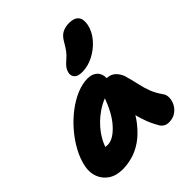

<svg xmlns="http://www.w3.org/2000/svg" viewBox="-226 -992 1153 1153"><g transform="rotate(-45 350.5 -415.0)"><path d="M153 10Q99 10 63 -14Q27 -38 12 -77.5Q-3 -117 6 -163Q16 -215 44.5 -267.5Q73 -320 113 -366.5Q153 -413 200 -449Q247 -485 296 -505.5Q345 -526 390 -526Q432 -526 456 -499Q473 -478 472 -446Q509 -445 532 -420Q556 -393 562 -362Q574 -319 582 -282Q590 -245 603.5 -210Q617 -175 644 -137Q656 -121 655.5 -97Q655 -73 642.5 -49Q630 -25 606.5 -9Q583 7 549 7Q530 7 516.5 -1Q503 -9 495 -22Q481 -46 470 -69.5Q459 -93 451 -119Q443 -141 437 -167Q423 -144 408 -125Q367 -73 324 -43.5Q281 -14 237.5 -2Q194 10 153 10ZM379 -368Q343 -354 310 -331Q254 -292 216 -239Q188 -200 174 -159Q183 -158 194 -158Q241 -158 295 -218Q343 -271 379 -368ZM394 -575Q358 -575 343 -591Q328 -607 333 -632Q337 -649 347 -663Q357 -677 375 -692Q399 -712 413.5 -731.5Q428 -751 444 -779Q464 -815 489.5 -827.5Q515 -840 547 -840Q589 -840 607.5 -818.5Q626 -797 618 -753Q608 -705 573 -664.5Q538 -624 490.5 -599.5Q443 -575 394 -575Z"/></g></svg>

Font: Shantell Sans Light ExtraBold
Style: Italic
Weight: 800
Italic angle: -11°
Version: Version 1.008;[ac192a2d6]